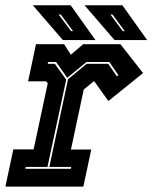

<svg xmlns="http://www.w3.org/2000/svg" viewBox="-30 -708 578 728"><path d="M-9.5 -0.5 20.5 -141.5H97.5L151 -392L145 -399.5H76.5L106.5 -540.5H213L238.5 -500.5L285.5 -540.5H426.5L512.5 -431L381 -325L328 -399H324.5L287.5 -368.5L239 -141H316L286 -0.5ZM66 -68H238.5L240 -75H157L228 -407.5L298.5 -466H380.5L413 -418.5L419 -423L384.5 -473H298L225 -413L182.5 -473H152.5L151 -466H178L221 -406L150 -75H67.5ZM528 -556H404.5L290.5 -688H434ZM443 -590 396.5 -653H388.5L435.5 -590ZM332 -556H208.5L94.5 -688H238ZM247 -590 200.5 -653H192.5L239.5 -590Z"/></svg>

Font: Tourney Condensed ExtraBold
Style: Italic
Weight: 800
Width: 3
Italic angle: -12°
Designer: Tyler Finck
Foundry: Etcetera Type Co
Version: Version 1.010; ttfautohint (v1.8.3)